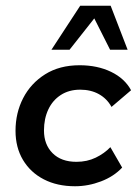

<svg xmlns="http://www.w3.org/2000/svg" viewBox="-20 -637 476 668"><path d="M241 11Q179 11 132.5 -13Q86 -37 60 -80.5Q34 -124 34 -182Q34 -244 60.5 -295.5Q87 -347 137 -378.5Q187 -410 257 -410Q319 -410 366.5 -387Q414 -364 436 -323L368 -265Q352 -294 324 -309.5Q296 -325 259 -325Q220 -325 191.5 -306.5Q163 -288 148 -256Q133 -224 133 -183Q133 -134 163 -104Q193 -74 246 -74Q283 -74 313 -88.5Q343 -103 364 -125L405 -54Q376 -23 331.5 -6Q287 11 241 11ZM159 -464 259 -617H365L424 -464H363L308 -573L222 -464Z"/></svg>

Font: Rokkitt SemiBold
Style: Italic
Weight: 600
Italic angle: -9°
Designer: Vernon Adams
Foundry: Vernon Adams
Version: Version 3.103